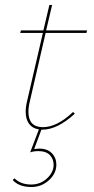

<svg xmlns="http://www.w3.org/2000/svg" viewBox="-20 -513 375 770"><path d="M100 -108Q94 -84 94 -65Q94 -3 152 -3Q209 -3 273 -64L280 -57Q210 7 150 7H146L117 85Q131 83 138 83Q170 83 188 101.5Q206 120 206 147Q206 183 176 210Q146 237 106 237Q56 237 31 209L38 202Q63 227 105 227Q142 227 168.5 202.5Q195 178 195 148Q195 125 180 109Q165 93 133 93Q116 93 101 98L136 6Q110 2 96.5 -16.5Q83 -35 83 -65Q83 -85 89 -109L152 -381H61L64 -391H154L178 -493H189L165 -391H329L327 -381H163Z"/></svg>

Font: Ysabeau Infant Hairline
Style: Italic
Weight: 100
Italic angle: -12°
Designer: Christian Thalmann (Catharsis Fonts)
Version: Version 0.003